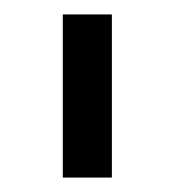

<svg xmlns="http://www.w3.org/2000/svg" viewBox="-20 -759 242 266"><path d="M67 -739H135V-513H67Z"/></svg>

Font: Involve SemiBold
Style: Regular
Weight: 600
Designer: Stefan Peev
Foundry: Context Ltd.
Version: Version 1.001